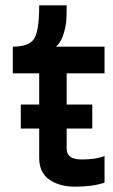

<svg xmlns="http://www.w3.org/2000/svg" viewBox="-20 -700 424 720"><path d="M58 -218V-308H127V-425H28V-525Q88 -525 107.5 -554Q127 -583 127 -680H230Q230 -643 228.5 -621.5Q227 -600 217.5 -570Q208 -540 190 -525H372V-425H230V-308H326V-218H230V-142Q230 -102 286 -102Q340 -102 372 -115V-15Q328 0 261 0Q203 0 165 -26.5Q127 -53 127 -108V-218Z"/></svg>

Font: Easer Grotesk
Style: Regular
Weight: 400
Designer: Boardeaser, Bonnie Shaver-Troup, Thomas Jockin
Foundry: Lexend
Version: Version 1.008;Glyphs 3.1.2 (3151)